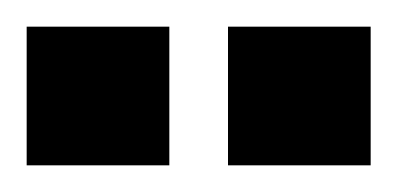

<svg xmlns="http://www.w3.org/2000/svg" viewBox="-20 -686 298 144"><path d="M0 -562V-666H107V-562ZM151 -562V-666H258V-562Z"/></svg>

Font: Saira Ultra Condensed Black
Style: Regular
Weight: 900
Width: 1
Designer: Hector Gatti with collaboration of the Omnibus-Type team
Foundry: Omnibus-Type
Version: Version 1.001; ttfautohint (v1.8)